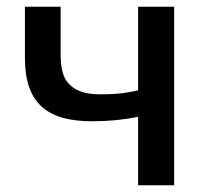

<svg xmlns="http://www.w3.org/2000/svg" viewBox="-20 -550 607 570"><path d="M160 -387V-530H54V-377C54 -242 122 -190 253 -190C300 -190 344 -194 390 -203V0H497V-530H390V-282C382 -280 374 -278 366 -277C342 -272 313 -270 278 -270C237 -270 207 -279 189 -297C169 -313 160 -344 160 -387Z"/></svg>

Font: Cheyenne Sans Medium
Style: Regular
Weight: 500
Designer: The Public Sans project authors (U.S. Web Design System), Libre Franklin designed by Pablo Impallari and Rodrigo Fuenzal
Foundry: The Cheyenne Sans Project Authors
Version: Version 2.007